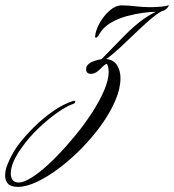

<svg xmlns="http://www.w3.org/2000/svg" viewBox="-300 -363 679 749"><path d="M-230 366Q-258 366 -269 353.5Q-280 341 -280 322Q-280 301 -270.5 277.5Q-261 254 -249 233.5Q-237 213 -230 204Q-203 168 -167.5 133Q-132 98 -92 70Q-52 42 -12 30Q-6 30 -6 33Q-7 34 -8 37Q-9 40 -11 41Q-39 50 -76.5 76.5Q-114 103 -151.5 139Q-189 175 -216 214Q-235 240 -246.5 266Q-258 292 -258 314Q-258 329 -251 339Q-244 349 -226 349Q-216 349 -207 345Q-182 336 -148.5 310Q-115 284 -78 246Q-41 208 -5 164Q31 120 60 75Q89 30 106.5 -11Q124 -52 124 -83Q124 -101 117 -114Q109 -112 99.5 -102Q90 -92 79 -83.5Q68 -75 55 -75Q36 -75 36 -93Q36 -106 46.5 -114Q57 -122 71.5 -126.5Q86 -131 96 -132L168 -206Q203 -243 237.5 -271.5Q272 -300 308 -317Q289 -317 258.5 -313Q228 -309 194.5 -300Q161 -291 132 -274Q103 -257 88 -231Q87 -226 82 -221Q77 -216 74 -216Q71 -216 71 -221Q73 -245 89 -273.5Q105 -302 128 -322Q151 -342 174 -342Q199 -342 228.5 -338.5Q258 -335 286 -335Q309 -335 329 -337Q349 -339 359 -343Q357 -336 350 -329Q343 -322 330 -319Q309 -307 282 -283.5Q255 -260 225.5 -231.5Q196 -203 167.5 -176.5Q139 -150 115 -133Q144 -129 157 -108Q170 -87 170 -58Q170 -18 150 29Q130 76 96 123.5Q62 171 19.5 214.5Q-23 258 -68 292Q-113 326 -155 346Q-197 366 -230 366Z"/></svg>

Font: Luxurious Script
Style: Regular
Weight: 400
Designer: Robert E. Leuschke
Foundry: Robert E. Leuschke
Version: Version 1.010; ttfautohint (v1.8.3)